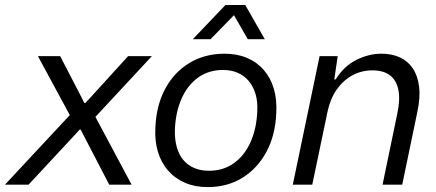

<svg xmlns="http://www.w3.org/2000/svg" viewBox="-58 -754 1782 784"><path d="M-37.7 0 227 -284 96.9 -524.7H187.7L276 -354.3L286 -333.7H291.1L309.9 -354.3L465 -524.7H562.1L331.6 -276.7L479.4 0H388L282.1 -204L271.6 -224.7H267.1L248.3 -204L58.6 0Z M789.6 10Q738.4 10 697.6 -7.6Q656.7 -25.1 628.4 -57.6Q600 -90 586.6 -135Q573.1 -180 576.6 -234.9Q580.3 -323 616.1 -390.6Q652 -458.1 714.6 -496.4Q777.3 -534.7 859.1 -534.7Q910.3 -534.7 950.8 -517.5Q991.3 -500.3 1019.3 -468Q1047.3 -435.7 1060.4 -390.9Q1073.4 -346 1070 -290.4Q1066.3 -202 1030.1 -134.3Q993.9 -66.6 932.2 -28.3Q870.6 10 789.6 10ZM795.3 -56.7Q853.3 -56.7 896.6 -87.4Q939.9 -118 964.7 -173Q989.6 -228 992.6 -300.1Q994.6 -339.9 985.1 -371.1Q975.6 -402.3 957.1 -423.9Q938.6 -445.6 912.4 -456.9Q886.1 -468.3 852.7 -468.3Q795 -468.3 751.9 -438Q708.9 -407.7 684 -352.7Q659.1 -297.7 656.1 -224.1Q655.1 -183.7 664.1 -152.5Q673.1 -121.3 691.3 -100Q709.4 -78.7 735.8 -67.7Q762.1 -56.7 795.3 -56.7ZM729.3 -593.9 862.6 -733.6H943.4L1023.3 -593.9H953.7L897.4 -692L801.7 -593.9Z M1137.6 0 1247 -524.7H1321L1307 -429.9H1312.9Q1345.4 -483.1 1396.2 -508.9Q1447 -534.7 1500.3 -534.7Q1541.6 -534.7 1574.1 -520Q1606.7 -505.3 1627 -475.6Q1647.3 -446 1653.1 -401.5Q1659 -357 1646.1 -296.7L1584.4 0H1504.1L1564.1 -289.1Q1576.4 -346.3 1569 -385.6Q1561.6 -425 1535.1 -445.9Q1508.7 -466.7 1462.4 -466.7Q1418.3 -466.7 1380.4 -446.1Q1342.6 -425.4 1316.4 -387.7Q1290.3 -350 1279.6 -298.7L1217.1 0Z"/></svg>

Font: Mona Sans ExtraLight
Style: Italic
Weight: 200
Italic angle: -11.6951°
Designer: Deni Anggara
Foundry: GitHub
Version: Version 2.000